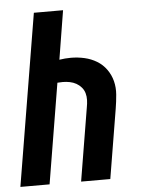

<svg xmlns="http://www.w3.org/2000/svg" viewBox="-53 -777 605 819"><g transform="rotate(-5 250.0 -367.5)"><path d="M1 0 123 -735H248L214 -526Q226 -528 238.5 -529Q251 -530 263 -530Q293 -530 321.5 -523.5Q350 -517 374 -502.5Q398 -488 414.5 -465Q431 -442 438 -414.5Q445 -387 442.5 -356.5Q440 -326 435 -296L386 0H261L313 -314Q316 -329 316.5 -344.5Q317 -360 313 -374Q309 -388 299.5 -399Q290 -410 277.5 -417Q265 -424 250 -427Q235 -430 220 -430Q214 -430 208.5 -429.5Q203 -429 197 -429L126 0Z"/></g></svg>

Font: Iosevka SS04 Extrabold Oblique
Style: Regular
Weight: 800
Italic angle: -9°
Monospace: yes
Designer: Belleve Invis
Foundry: Belleve Invis
Version: Version 19.0.0; ttfautohint (v1.8.4)